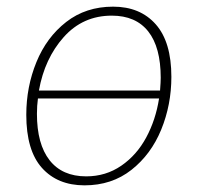

<svg xmlns="http://www.w3.org/2000/svg" viewBox="-20 -550 593 577"><path d="M495 -319Q495 -235 464.5 -160.5Q434 -86 375 -39.5Q316 7 234 7Q153 7 106 -45.5Q59 -98 59 -205Q59 -289 89.5 -363.5Q120 -438 179 -484Q238 -530 320 -530Q401 -530 448 -477Q495 -424 495 -319ZM97 -278H461Q463 -304 463 -316Q463 -408 425.5 -455.5Q388 -503 316 -503Q229 -503 171.5 -438.5Q114 -374 97 -278ZM458 -254H94Q91 -232 91 -208Q91 -117 129 -68.5Q167 -20 239 -20Q298 -20 344.5 -52Q391 -84 419.5 -137Q448 -190 458 -254Z"/></svg>

Font: Bitter Pro ExtraLight
Style: Italic
Weight: 275
Italic angle: -9°
Designer: Sol Matas, and Bitter project Authors
Foundry: Sol Matas
Version: Version 1.010